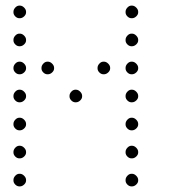

<svg xmlns="http://www.w3.org/2000/svg" viewBox="-20 -693 640 685"><path d="M49 -673Q41 -673 34.5 -666Q28 -659 28 -651V-649Q28 -641 34.5 -634.5Q41 -628 49 -628H51Q59 -628 66 -634.5Q73 -641 73 -649V-651Q73 -659 66 -666Q59 -673 51 -673ZM449 -673Q441 -673 434.5 -666Q428 -659 428 -651V-649Q428 -641 434.5 -634.5Q441 -628 449 -628H451Q459 -628 466 -634.5Q473 -641 473 -649V-651Q473 -659 466 -666Q459 -673 451 -673ZM49 -573Q41 -573 34.5 -566Q28 -559 28 -551V-549Q28 -541 34.5 -534.5Q41 -528 49 -528H51Q59 -528 66 -534.5Q73 -541 73 -549V-551Q73 -559 66 -566Q59 -573 51 -573ZM449 -573Q441 -573 434.5 -566Q428 -559 428 -551V-549Q428 -541 434.5 -534.5Q441 -528 449 -528H451Q459 -528 466 -534.5Q473 -541 473 -549V-551Q473 -559 466 -566Q459 -573 451 -573ZM49 -473Q41 -473 34.5 -466Q28 -459 28 -451V-449Q28 -441 34.5 -434.5Q41 -428 49 -428H51Q59 -428 66 -434.5Q73 -441 73 -449V-451Q73 -459 66 -466Q59 -473 51 -473ZM149 -473Q141 -473 134.5 -466Q128 -459 128 -451V-449Q128 -441 134.5 -434.5Q141 -428 149 -428H151Q159 -428 166 -434.5Q173 -441 173 -449V-451Q173 -459 166 -466Q159 -473 151 -473ZM349 -473Q341 -473 334.5 -466Q328 -459 328 -451V-449Q328 -441 334.5 -434.5Q341 -428 349 -428H351Q359 -428 366 -434.5Q373 -441 373 -449V-451Q373 -459 366 -466Q359 -473 351 -473ZM449 -473Q441 -473 434.5 -466Q428 -459 428 -451V-449Q428 -441 434.5 -434.5Q441 -428 449 -428H451Q459 -428 466 -434.5Q473 -441 473 -449V-451Q473 -459 466 -466Q459 -473 451 -473ZM49 -373Q41 -373 34.5 -366Q28 -359 28 -351V-349Q28 -341 34.5 -334.5Q41 -328 49 -328H51Q59 -328 66 -334.5Q73 -341 73 -349V-351Q73 -359 66 -366Q59 -373 51 -373ZM249 -373Q241 -373 234.5 -366Q228 -359 228 -351V-349Q228 -341 234.5 -334.5Q241 -328 249 -328H251Q259 -328 266 -334.5Q273 -341 273 -349V-351Q273 -359 266 -366Q259 -373 251 -373ZM449 -373Q441 -373 434.5 -366Q428 -359 428 -351V-349Q428 -341 434.5 -334.5Q441 -328 449 -328H451Q459 -328 466 -334.5Q473 -341 473 -349V-351Q473 -359 466 -366Q459 -373 451 -373ZM49 -273Q41 -273 34.5 -266Q28 -259 28 -251V-249Q28 -241 34.5 -234.5Q41 -228 49 -228H51Q59 -228 66 -234.5Q73 -241 73 -249V-251Q73 -259 66 -266Q59 -273 51 -273ZM449 -273Q441 -273 434.5 -266Q428 -259 428 -251V-249Q428 -241 434.5 -234.5Q441 -228 449 -228H451Q459 -228 466 -234.5Q473 -241 473 -249V-251Q473 -259 466 -266Q459 -273 451 -273ZM49 -173Q41 -173 34.5 -166Q28 -159 28 -151V-149Q28 -141 34.5 -134.5Q41 -128 49 -128H51Q59 -128 66 -134.5Q73 -141 73 -149V-151Q73 -159 66 -166Q59 -173 51 -173ZM449 -173Q441 -173 434.5 -166Q428 -159 428 -151V-149Q428 -141 434.5 -134.5Q441 -128 449 -128H451Q459 -128 466 -134.5Q473 -141 473 -149V-151Q473 -159 466 -166Q459 -173 451 -173ZM49 -73Q41 -73 34.5 -66Q28 -59 28 -51V-49Q28 -41 34.5 -34.5Q41 -28 49 -28H51Q59 -28 66 -34.5Q73 -41 73 -49V-51Q73 -59 66 -66Q59 -73 51 -73ZM449 -73Q441 -73 434.5 -66Q428 -59 428 -51V-49Q428 -41 434.5 -34.5Q441 -28 449 -28H451Q459 -28 466 -34.5Q473 -41 473 -49V-51Q473 -59 466 -66Q459 -73 451 -73Z"/></svg>

Font: Doto Rounded Light
Style: Regular
Weight: 300
Monospace: yes
Version: Version 1.000